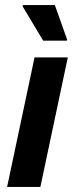

<svg xmlns="http://www.w3.org/2000/svg" viewBox="-20 -736 287 756"><path d="M8 0 116 -510H247L139 0ZM150 -576 69 -711 70 -716H196L244 -581L243 -576Z"/></svg>

Font: Saira Semi Condensed SemiBold
Style: Italic
Weight: 600
Width: 4
Italic angle: -12°
Designer: Hector Gatti with collaboration of the Omnibus-Type team
Foundry: Omnibus-Type
Version: Version 1.001; ttfautohint (v1.8)